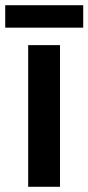

<svg xmlns="http://www.w3.org/2000/svg" viewBox="-37 -716 339 736"><path d="M193 0H71V-543H193ZM282 -696V-610H-17V-696Z"/></svg>

Font: Noto Sans Lao SemiCondensed SemiBold
Style: Regular
Weight: 600
Width: 4
Designer: Monotype Design Team
Foundry: Monotype Imaging Inc.
Version: Version 2.003; ttfautohint (v1.8.4.7-5d5b)